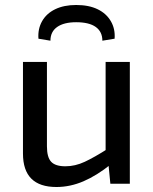

<svg xmlns="http://www.w3.org/2000/svg" viewBox="-20 -736 614 769"><path d="M168 -488V-150Q168 -106 185 -88Q202 -70 242 -70Q281 -70 319.5 -88Q358 -106 413 -141L424 -78Q368 -33 314.5 -10Q261 13 206 13Q72 13 72 -121V-488ZM500 -488V0H422L413 -93L403 -108V-488ZM182 -573 134 -581Q131 -620 148.5 -651Q166 -682 201 -699Q236 -716 285 -716Q336 -716 371 -699Q406 -682 424 -651Q442 -620 439 -581L390 -573Q390 -609 363.5 -628Q337 -647 285 -647Q236 -647 209 -628Q182 -609 182 -573Z"/></svg>

Font: Exo 2 Medium
Style: Regular
Weight: 500
Designer: Natanael Gama
Foundry: Natanael Gama
Version: Version 2.010